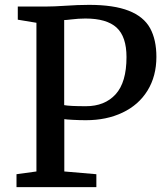

<svg xmlns="http://www.w3.org/2000/svg" viewBox="-20 -770 688 790"><path d="M129.9 -64.5V-676.3L53.2 -689V-743.2H173.8Q200.7 -743.2 245.1 -746.1Q301.3 -750 346.2 -750Q448.2 -750 509.8 -725.8Q571.3 -701.7 597.7 -653.8Q623.5 -606.4 623.5 -536.1Q623.5 -456.5 586.9 -397.2Q550.3 -337.9 483.9 -306.6Q418.5 -275.4 333.5 -275.4Q308.1 -275.4 280 -276.9Q252 -278.3 244.6 -279.8V-64.5L376.5 -53.2V0H47.9V-53.2ZM500.5 -535.2Q500.5 -619.1 459.7 -656.5Q418.9 -693.8 331.5 -693.8Q303.7 -693.8 271.5 -689.9Q253.4 -687.5 244.1 -687.5V-337.4Q267.6 -333 333.5 -333Q411.1 -333 455.8 -382.1Q500.5 -431.2 500.5 -535.2Z"/></svg>

Font: Merriweather
Style: Regular
Weight: 400
Designer: Eben Sorkin
Foundry: Eben Sorkin
Version: Version 1.584; ttfautohint (v1.8.1)